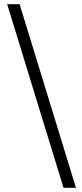

<svg xmlns="http://www.w3.org/2000/svg" viewBox="-20 -730 390 910"><path d="M281 160 14 -710H73L340 160Z"/></svg>

Font: Source Sans Pro
Style: Regular
Weight: 400
Designer: Paul D. Hunt
Foundry: Adobe Systems Incorporated
Version: Version 2.021;PS 2.000;hotconv 1.0.86;makeotf.lib2.5.63406